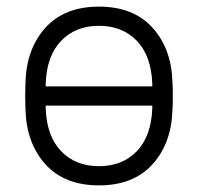

<svg xmlns="http://www.w3.org/2000/svg" viewBox="-20 -550 598 580"><path d="M501 -302Q502 -292 502 -260Q502 -228 501 -218Q498 -117 440.5 -53.5Q383 10 279 10Q175 10 117.5 -53.5Q60 -117 57 -218L56 -260L57 -302Q60 -403 117.5 -466.5Q175 -530 279 -530Q383 -530 440.5 -466.5Q498 -403 501 -302ZM279 -472Q208 -472 164.5 -426.5Q121 -381 118 -297V-289H440V-297Q437 -381 393.5 -426.5Q350 -472 279 -472ZM279 -48Q350 -48 393.5 -93.5Q437 -139 440 -223V-231H118V-223Q121 -139 164.5 -93.5Q208 -48 279 -48Z"/></svg>

Font: Rubik AZ
Style: Regular
Weight: 300
Designer: Hubert and Fischer
Foundry: Hubert & Fischer
Version: Version 2.000